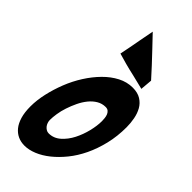

<svg xmlns="http://www.w3.org/2000/svg" viewBox="-333 -1157 1227 1227"><g transform="rotate(45 280.0 -543.5)"><path d="M181 4Q148 4 121 -8.5Q94 -21 74 -45.5Q54 -70 42.5 -108.5Q31 -147 31 -201Q31 -257 45 -319Q59 -381 83 -442Q107 -503 142 -558Q177 -613 219 -655.5Q261 -698 309 -723Q357 -748 409 -748Q454 -748 483.5 -729.5Q513 -711 529.5 -681.5Q546 -652 553 -615Q560 -578 560 -541Q560 -459 542.5 -386.5Q525 -314 496 -253.5Q467 -193 428.5 -145.5Q390 -98 348 -64.5Q306 -31 263 -13.5Q220 4 181 4ZM235 -161Q280 -161 315 -192Q350 -223 373 -268Q396 -313 408.5 -364Q421 -415 421 -457Q421 -469 419.5 -483Q418 -497 413.5 -509Q409 -521 399.5 -529.5Q390 -538 374 -538Q342 -538 315 -522Q288 -506 266.5 -479.5Q245 -453 229 -419.5Q213 -386 201.5 -351.5Q190 -317 185 -284Q180 -251 180 -227Q180 -216 184 -204Q188 -192 195 -183Q202 -174 212.5 -167.5Q223 -161 235 -161ZM453 -781Q402 -793 355 -805Q314 -814 271 -825.5Q228 -837 199 -846Q205 -875 213 -916.5Q221 -958 228 -997Q237 -1043 246 -1091Q285 -1049 324 -1009Q357 -974 394.5 -934Q432 -894 460 -862Z"/></g></svg>

Font: Bangers
Style: Regular
Weight: 400
Designer: vernon adams
Foundry: Vernon Adams
Version: Version 2.000